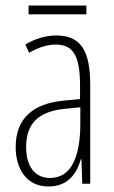

<svg xmlns="http://www.w3.org/2000/svg" viewBox="-20 -668 416 698"><path d="M294 -648H84V-616H294ZM184 -539C147 -539 106 -527 72 -506L86 -476C123 -498 156 -506 182 -506C245 -506 271 -468 271 -356V-308L210 -302C100 -291 37 -238 37 -133C37 -59 73 10 156 10C228 10 259 -38 274 -89H276L279 0H308V-359C308 -487 272 -539 184 -539ZM212 -272 272 -278V-218C272 -100 240 -21 162 -21C108 -21 75 -61 75 -134C75 -218 119 -262 212 -272Z"/></svg>

Font: Noto Sans ExtraCondensed ExtraLight
Style: Regular
Weight: 200
Width: 2
Designer: Monotype Design Team
Foundry: Monotype Imaging Inc.
Version: Version 2.013